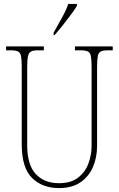

<svg xmlns="http://www.w3.org/2000/svg" viewBox="-20 -951 608 981"><path d="M281 10Q196 10 143.5 -42Q91 -94 91 -214V-608Q91 -646 87.5 -664Q84 -682 72 -688Q60 -694 35 -694H11V-714H204V-694H175Q150 -694 138.5 -688Q127 -682 123 -663.5Q119 -645 119 -606V-210Q119 -108 163 -61.5Q207 -15 281 -15Q342 -15 378.5 -43Q415 -71 431.5 -115Q448 -159 448 -207V-607Q448 -645 444.5 -663.5Q441 -682 429 -688Q417 -694 392 -694H363V-714H556V-694H532Q507 -694 495 -688Q483 -682 479.5 -663.5Q476 -645 476 -607V-205Q476 -147 455 -98Q434 -49 391 -19.5Q348 10 281 10ZM254 -784Q276 -824 296.5 -860.5Q317 -897 329 -931H373V-921Q363 -904 343 -877Q323 -850 300.5 -821.5Q278 -793 258 -771H254Z"/></svg>

Font: Noto Serif Condensed Thin
Style: Regular
Weight: 100
Width: 3
Designer: Monotype Design Team
Foundry: Monotype Imaging Inc.
Version: Version 2.013; ttfautohint (v1.8.4.7-5d5b)